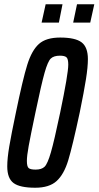

<svg xmlns="http://www.w3.org/2000/svg" viewBox="-20 -872 462 900"><path d="M14 -92Q14 -130 23.5 -186Q33 -242 54 -342Q87 -502 108 -569Q129 -636 162.5 -666Q196 -696 262 -696Q333 -696 362.5 -673.5Q392 -651 392 -595Q392 -558 383 -501Q374 -444 354 -346Q320 -187 300 -121Q280 -55 245.5 -23.5Q211 8 145 8Q73 8 43.5 -14Q14 -36 14 -92ZM262 -344Q300 -526 300 -569Q300 -596 291.5 -603.5Q283 -611 261 -611Q232 -611 218 -597.5Q204 -584 189 -531Q174 -478 146 -344Q123 -235 114.5 -188Q106 -141 106 -118Q106 -91 114.5 -84Q123 -77 147 -77Q175 -77 189 -90.5Q203 -104 218.5 -157.5Q234 -211 262 -344ZM175 -766 194 -852H273L256 -766ZM323 -766 341 -852H422L403 -766Z"/></svg>

Font: Saira Ultra Condensed SemiBold
Style: Italic
Weight: 600
Width: 1
Italic angle: -12°
Designer: Hector Gatti with collaboration of the Omnibus-Type team
Foundry: Omnibus-Type
Version: Version 1.001; ttfautohint (v1.8)